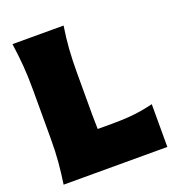

<svg xmlns="http://www.w3.org/2000/svg" viewBox="-148 -954 986 1072"><g transform="rotate(-20 345.5 -417.5)"><path d="M46.4 0Q56.2 -65.4 61.5 -127.7Q66.9 -189.9 66.9 -269.5V-555.2Q66.9 -638.2 61.5 -702.6Q56.2 -767.1 46.4 -835H350.1Q339.4 -767.1 334.7 -702.6Q330.1 -638.2 330.1 -555.2V-311.5Q330.1 -266.6 331.5 -227.1H412.6Q467.8 -227.1 510 -230Q552.2 -232.9 588.9 -239Q625.5 -245.1 662.6 -253.9V0Z"/></g></svg>

Font: Pinar Black
Style: Regular
Weight: 900
Designer: Amin Abedi
Version: Version 3.000